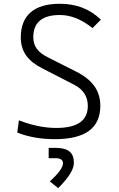

<svg xmlns="http://www.w3.org/2000/svg" viewBox="-20 -723 626 1011"><path d="M269 9.8C429.2 9.8 508.3 -48.8 508.3 -166C508.3 -246.6 465.3 -303.7 380.4 -346.2L230.5 -421.9C181.2 -446.8 155.3 -478 155.3 -527.3C155.3 -605 202.6 -644 294.9 -644C352.5 -644 407.7 -622.1 467.3 -575.2L511.2 -619.6C451.2 -676.8 381.8 -703.1 294.4 -703.1C159.7 -703.1 89.4 -642.1 89.4 -525.9C89.4 -449.7 129.4 -399.4 205.1 -361.8L369.6 -277.3C418 -252.4 442.4 -215.3 442.4 -165.5C442.4 -87.9 387.7 -49.3 276.9 -49.3C213.4 -49.3 147.9 -63 79.6 -89.4L70.8 -24.9C128.9 -2 194.3 9.8 269 9.8ZM286.6 267.6C343.3 210.4 369.1 168.5 369.1 133.8C369.1 80.1 338.9 55.7 272.9 55.7H236.3V109.9H271.5C298.8 109.9 311.5 118.2 311.5 137.2C311.5 158.7 290 188.5 242.2 232.4Z"/></svg>

Font: Cascadia Code Light
Style: Regular
Weight: 300
Monospace: yes
Designer: Aaron Bell
Foundry: Saja Typeworks
Version: Version 2404.023